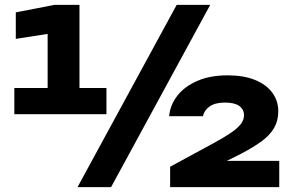

<svg xmlns="http://www.w3.org/2000/svg" viewBox="-20 -770 1207 790"><path d="M307 -750V-359H176V-724L249 -642L45 -610V-719L204 -750ZM39 -408H418V-300H39ZM707 -750H845L437 0H299ZM676 -292Q680 -338 709.5 -376Q739 -414 791.5 -437Q844 -460 917 -460Q983 -460 1029.5 -441Q1076 -422 1100.5 -388.5Q1125 -355 1125 -312Q1125 -273 1107.5 -243Q1090 -213 1055.5 -188Q1021 -163 971 -137L843 -73L780 -108H1129V0H680V-84L859 -181Q901 -204 928.5 -222.5Q956 -241 970 -258.5Q984 -276 984 -296Q984 -320 964.5 -334Q945 -348 906 -348Q865 -348 842.5 -332Q820 -316 815 -292Z"/></svg>

Font: Unbounded SemiBold
Style: Regular
Weight: 600
Designer: Luke Prowse, Jean-Baptiste Morizot, Fátima Lázaro, Florian Runge
Foundry: NaN
Version: Version 1.700